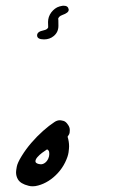

<svg xmlns="http://www.w3.org/2000/svg" viewBox="-20 -654 411 677"><path d="M199.7 -601.1Q185.1 -595.7 184.6 -585L185.1 -588.9Q186 -588.9 186 -563Q186 -540.5 169.4 -526.9Q155.3 -515.1 135.3 -515.1Q110.8 -515.1 110.8 -529.3Q110.8 -542.5 133.3 -546.9Q147.9 -549.8 150.4 -558.6Q150.4 -557.6 149.9 -557.6Q149.4 -557.6 149.4 -576.7Q149.4 -585.4 152.3 -594.2Q155.3 -603 160.9 -610.4Q166.5 -617.7 173.8 -623.3Q181.2 -628.9 189.9 -631.3Q193.4 -632.3 196.3 -632.8Q199.2 -633.3 201.7 -633.8H205.1Q219.7 -633.8 222.2 -621.1V-619.1Q222.2 -608.9 199.7 -601.1ZM218.3 -171.9Q223.6 -154.8 223.6 -138.2Q223.6 -131.3 221.7 -116.7Q219.7 -102.1 209.7 -81.5Q199.7 -61 184.3 -44.2Q168.9 -27.3 151.1 -16.1Q133.3 -4.9 114.7 0Q104.5 2.9 95.2 2.9Q87.4 2.9 80.6 1Q52.2 -5.9 43 -22Q36.6 -33.2 36.6 -46.4Q36.6 -52.2 39.1 -65.9Q41.5 -79.6 56.2 -103.5Q70.8 -127.4 90.3 -150.1Q109.9 -172.9 131.8 -192.4Q153.8 -211.9 171.9 -223.6Q181.2 -230 191.4 -230Q194.8 -230 203.6 -227.8Q212.4 -225.6 220.2 -213.4Q226.1 -205.1 226.1 -195.3Q226.1 -193.8 225.6 -187.3Q225.1 -180.7 218.3 -171.9ZM146 -127.4Q138.2 -122.6 128.2 -115Q118.2 -107.4 111.6 -99.6Q105 -91.8 105 -85.4V-85Q105 -78.6 116.7 -75.7Q120.6 -74.7 124 -74.7Q131.8 -74.7 138.9 -80.1Q146 -85.4 150.4 -95.2Q153.8 -103 153.8 -110.8Q153.8 -112.3 153.3 -117.9Q152.8 -123.5 146 -127.4Z"/></svg>

Font: DimaLatifi
Style: regular
Weight: 400
Designer: R.Balvardi
Foundry: Dima Software Group
Version: Version 1.00;January 29, 2019;FontCreator 11.5.0.2427 64-bit